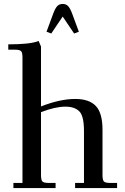

<svg xmlns="http://www.w3.org/2000/svg" viewBox="-20 -954 633 974"><path d="M22 -702V-729Q134 -729 176 -746L188 -718V-414Q284 -452 362 -452Q432 -452 466 -416.5Q500 -381 500 -295V-66Q500 -41 507 -33.5Q514 -26 539 -26H574V0H361V-26H406V-290Q406 -366 382 -389.5Q358 -413 312 -413Q260 -413 188 -385V-66Q188 -41 195 -33.5Q202 -26 227 -26H262V0H48V-26H94V-662Q94 -687 87 -694.5Q80 -702 55 -702ZM216 -793 250 -885Q260 -912 270.5 -923Q281 -934 298 -934Q315 -934 325.5 -923Q336 -912 346 -885L380 -793L356 -784L298 -870L240 -784Z"/></svg>

Font: Dihjauti
Style: Bold
Weight: 700
Designer: T. Christopher White
Version: Version 3.0.0